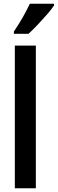

<svg xmlns="http://www.w3.org/2000/svg" viewBox="-20 -1003 308 1023"><path d="M171 0H59V-760H171ZM268 -974Q255 -954 231 -926.5Q207 -899 180.5 -871Q154 -843 132 -823H54V-835Q81 -875 102 -912Q123 -949 139 -983H268Z"/></svg>

Font: Noto Sans Thai ExtCond SemBd
Style: Regular
Weight: 600
Width: 2
Designer: Monotype Design Team
Foundry: Monotype Imaging Inc.
Version: Version 2.002; ttfautohint (v1.8.4.7-5d5b)